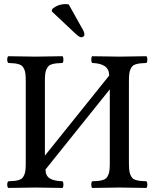

<svg xmlns="http://www.w3.org/2000/svg" viewBox="-20 -924 767 946"><path d="M21 2Q15.6 -2.4 15.6 -14.4Q15.6 -26.4 21 -30.8Q40 -31.7 50.8 -32.7Q61.5 -33.7 72.8 -37.1Q84 -40.5 89.4 -46.1Q94.7 -51.8 99.4 -62Q104 -72.3 105.5 -86.7Q106.9 -101.1 106.9 -122.1V-522.9Q106.9 -543.9 105.5 -558.3Q104 -572.8 99.4 -582.8Q94.7 -592.8 89.4 -598.4Q84 -604 72.8 -607.4Q61.5 -610.8 50.8 -611.8Q40 -612.8 21 -613.8Q15.6 -618.2 15.6 -630.4Q15.6 -642.6 21 -647Q112.8 -645 153.8 -645Q200.2 -645 288.1 -647Q292.5 -642.6 292.5 -630.4Q292.5 -618.2 288.1 -613.8Q268.6 -612.8 257.8 -611.8Q247.1 -610.8 235.6 -607.4Q224.1 -604 219 -598.4Q213.9 -592.8 209 -582.8Q204.1 -572.8 202.6 -558.3Q201.2 -543.9 201.2 -522.9V-157.2L518.1 -551.8Q517.6 -583 496.6 -597.7Q475.6 -612.3 434.1 -613.8Q429.7 -618.2 429.7 -630.4Q429.7 -642.6 434.1 -647Q525.9 -645 567.9 -645Q615.2 -645 701.2 -647Q706.1 -642.6 706.1 -630.4Q706.1 -618.2 701.2 -613.8Q682.1 -612.8 671.4 -611.8Q660.6 -610.8 649.4 -607.4Q638.2 -604 632.8 -598.4Q627.4 -592.8 622.8 -582.8Q618.2 -572.8 616.7 -558.3Q615.2 -543.9 615.2 -522.9V-122.1Q615.2 -101.1 616.7 -86.7Q618.2 -72.3 622.8 -62Q627.4 -51.8 632.8 -46.1Q638.2 -40.5 649.4 -37.1Q660.6 -33.7 671.4 -32.7Q682.1 -31.7 701.2 -30.8Q706.1 -26.4 706.1 -14.4Q706.1 -2.4 701.2 2Q613.3 0 568.8 0Q523.9 0 434.1 2Q429.7 -2.4 429.7 -14.4Q429.7 -26.4 434.1 -30.8Q453.6 -31.7 464.4 -32.7Q475.1 -33.7 486.6 -37.1Q498 -40.5 503.4 -46.1Q508.8 -51.8 513.4 -62Q518.1 -72.3 519.5 -86.7Q521 -101.1 521 -122.1V-483.9L204.1 -88.9Q204.6 -58.1 224.9 -45.2Q245.1 -32.2 288.1 -30.8Q292.5 -26.4 292.5 -14.4Q292.5 -2.4 288.1 2Q198.2 0 154.8 0Q108.9 0 21 2ZM318.8 -901.9 389.2 -775.9Q396 -763.7 396 -752Q396 -747.6 390.9 -743.9Q385.7 -740.2 379.9 -740.2Q371.1 -740.2 350.1 -759.8L234.9 -868.2L236.8 -878.9Q265.1 -903.8 303.2 -903.8Q311 -903.8 318.8 -901.9Z"/></svg>

Font: Common Serif News
Style: Regular
Weight: 450
Designer: Philipp H. Poll, Khaled Hosny
Foundry: Stefan Peev, Context Ltd.
Version: Version 1.026